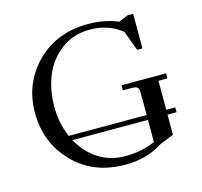

<svg xmlns="http://www.w3.org/2000/svg" viewBox="-104 -825 997 948"><g transform="rotate(-15 394.5 -351.5)"><path d="M58 -354Q58 -505 160.5 -608Q263 -711 425 -711Q507 -711 577 -682L625 -702H653V-525H626L588 -627Q520 -682 425 -682Q341 -682 279 -635.5Q217 -589 187.5 -517Q158 -445 158 -359Q158 -274 190 -202H588V-310Q588 -335 581 -342.5Q574 -350 549 -350H506V-376H734V-350H688V-202H734V-177H688V-74L620 -47Q535 8 425 8Q261 8 159.5 -97Q58 -202 58 -354ZM202 -177Q238 -111 297.5 -72Q357 -33 435 -33Q521 -33 588 -64V-177Z"/></g></svg>

Font: Dihjauti
Style: Bold
Weight: 700
Designer: T. Christopher White
Version: Version 3.0.0